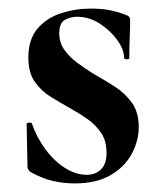

<svg xmlns="http://www.w3.org/2000/svg" viewBox="-20 -416 377 447"><path d="M118 -338Q118 -317 129.5 -300.5Q141 -284 159 -270.5Q177 -257 198 -244Q223 -230 247 -214.5Q271 -199 287 -177Q303 -155 303 -120Q303 -88 286.5 -57.5Q270 -27 237 -8Q204 11 154 11Q129 11 104 5.5Q79 0 50 -16Q48 -18 46 -21Q44 -24 44 -28L42 -127Q42 -130 47.5 -130.5Q53 -131 54 -129Q65 -97 85 -69.5Q105 -42 130.5 -25.5Q156 -9 182 -9Q202 -9 215 -21.5Q228 -34 228 -60Q228 -88 215.5 -106.5Q203 -125 184 -138.5Q165 -152 145 -163Q122 -176 99 -190Q76 -204 61 -225.5Q46 -247 46 -282Q46 -324 67 -349Q88 -374 121.5 -385Q155 -396 191 -396Q213 -396 231.5 -393Q250 -390 274 -381Q283 -378 283 -370Q283 -350 282 -328.5Q281 -307 281 -281Q281 -278 275 -278Q269 -278 269 -281Q269 -300 253.5 -322Q238 -344 213 -360.5Q188 -377 159 -377Q145 -377 131.5 -370Q118 -363 118 -338Z"/></svg>

Font: Cormorant Garamond Light
Style: Bold
Weight: 700
Version: Version 4.001